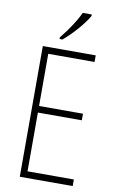

<svg xmlns="http://www.w3.org/2000/svg" viewBox="-100 -980 625 1033"><g transform="rotate(10 212.0 -463.5)"><path d="M167 -767H183C233 -809 290 -874 315 -919V-927H266C245 -883 212 -831 167 -776ZM85 0H374V-36H121V-357H361V-393H121V-678H374V-714H85Z"/></g></svg>

Font: Kathrein 37 Thin Condensed
Style: Regular
Weight: 250
Width: 3
Designer: Lazydogs Typefoundry, based on Open Sans by Ascender Corporation
Foundry: Lazydogs Typefoundry
Version: Version 1.003;PS 001.003;hotconv 1.0.88;makeotf.lib2.5.64775